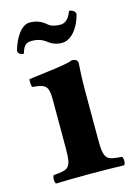

<svg xmlns="http://www.w3.org/2000/svg" viewBox="-101 -687 524 745"><g transform="rotate(-15 161.0 -315.0)"><path d="M232 -122V-321C232 -371 236 -427 236 -427C236 -438 227 -444 213 -444C185 -433 104 -425 35 -416C33 -410 35 -390 37 -384C92 -379 102 -371 102 -314V-122C102 -39 91 -37 30 -32C24 -26 24 -4 30 2C72 1 114 0 167 0C220 0 261 1 304 2C310 -4 310 -26 304 -32C243 -36 232 -39 232 -122ZM208 -589C198 -589 174 -589 158 -603C140 -619 119 -628 92 -628C60 -628 31 -586 17 -535C17 -521 29 -517 40 -517C50 -555 65 -557 84 -557C101 -557 119 -553 137 -540C155 -525 174 -519 195 -519C228 -519 262 -554 277 -612C277 -624 264 -632 252 -632C239 -596 220 -589 208 -589Z"/></g></svg>

Font: Libertinus Serif
Style: Bold
Weight: 700
Designer: Philipp H. Poll, Khaled Hosny
Foundry: Caleb Maclennan
Version: Version 7.050;RELEASE